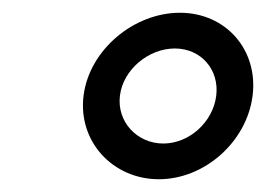

<svg xmlns="http://www.w3.org/2000/svg" viewBox="-20 -776 417 301"><path d="M168 -626C173 -667 213 -700 254 -700C295 -700 324 -667 319 -626C314 -585 277 -551 236 -551C195 -551 163 -585 168 -626ZM111 -626C102 -554 157 -495 229 -495C301 -495 367 -554 376 -626C385 -698 334 -756 262 -756C190 -756 120 -698 111 -626Z"/></svg>

Font: Charger
Style: It
Weight: 400
Designer: Jasper
Foundry: Cannot Into Space Fonts
Version: Version 0.98